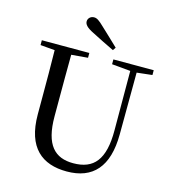

<svg xmlns="http://www.w3.org/2000/svg" viewBox="-136 -1066 1076 1195"><g transform="rotate(15 401.5 -468.5)"><path d="M500 -806C461 -843 423 -880 387 -913C355 -944 340 -954 322 -954C299 -954 283 -937 283 -918C283 -899 297 -881 342 -859C389 -835 438 -810 487 -787ZM505 -701 625 -690 626 -308C627 -118 562 -43 430 -43C312 -43 243 -110 243 -295V-394C243 -494 243 -594 244 -692L350 -701V-732H44V-701L137 -693C139 -594 139 -493 139 -394V-280C139 -65 246 17 404 17C572 17 663 -82 664 -291L666 -690L765 -701V-732H505Z"/></g></svg>

Font: Source Han Serif SC Medium
Style: Regular
Weight: 500
Designer: Ryoko NISHIZUKA 西塚涼子 (kana & ideographs); Frank Grießhammer (Latin, Greek & Cyrillic); Wenlong ZHANG 张文龙 (bopomofo); San
Foundry: Adobe
Version: Version 2.003;hotconv 1.1.1;makeotfexe 2.6.0